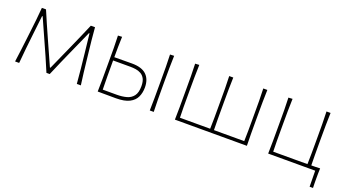

<svg xmlns="http://www.w3.org/2000/svg" viewBox="-51 -974 2863 1594"><g transform="rotate(20 1380.0 -177.5)"><path d="M55 0Q62.5 -54.5 69 -106.2Q75.5 -158 81.5 -209L89.5 -277.5Q96 -331.5 102 -385.8Q108 -440 112 -494H148.5Q172 -438 197 -381.2Q222 -324.5 246.5 -269.5L344 -51.5H349L446.5 -269.5Q471.5 -326 496.2 -382Q521 -438 544.5 -494H581.5Q585.5 -441 591.2 -385.5Q597 -330 603 -276.5L610.5 -209Q616 -159 622.2 -106.2Q628.5 -53.5 636 0H600.5Q595.5 -65 588.5 -131.5Q581.5 -198 574.5 -263L556 -430.5H551L471 -251.5Q443 -189 415.2 -126Q387.5 -63 361 0H332Q306 -63 278.2 -125.8Q250.5 -188.5 222.5 -250.5L142 -430.5H137L118 -264Q110.5 -198 103.5 -132Q96.5 -66 91 0Z M785 0Q786.5 -56.5 786.8 -108.5Q787 -160.5 787 -221V-271Q787 -332 786.8 -385Q786.5 -438 784 -494L820 -496Q818 -450 817.5 -406Q817 -362 817 -315Q850 -315 892.8 -315.5Q935.5 -316 973 -316Q1059.5 -316 1100.8 -276.8Q1142 -237.5 1142 -165Q1142 -118 1124.5 -80.5Q1107 -43 1064.2 -21Q1021.5 1 946 1Q900 1 856.8 0.5Q813.5 0 785 0ZM819 -29H943.5Q990 -29 1028 -39.2Q1066 -49.5 1088.5 -78.8Q1111 -108 1111 -165Q1111 -207 1097.8 -231.2Q1084.5 -255.5 1063.2 -267.2Q1042 -279 1017.5 -282.5Q993 -286 971 -286H817Q817 -282.5 817 -278.8Q817 -275 817 -271Q817 -204.5 817.2 -147.5Q817.5 -90.5 819 -29ZM1245 0Q1246.5 -56.5 1246.8 -108.5Q1247 -160.5 1247 -221V-271Q1247 -332 1246.8 -385Q1246.5 -438 1244 -494L1280 -495.5Q1278 -439 1277.5 -385.5Q1277 -332 1277 -271V-221Q1277 -160.5 1277.5 -108.5Q1278 -56.5 1280 0Z M1467 0Q1468.5 -56.5 1468.8 -108.5Q1469 -160.5 1469 -221V-271Q1469 -332 1468.8 -385Q1468.5 -438 1466 -494L1502 -496Q1500 -439.5 1499.5 -385.8Q1499 -332 1499 -271V-221Q1499 -167 1499.2 -122Q1499.5 -77 1501 -29H1768Q1769.5 -77 1769.8 -122Q1770 -167 1770 -221V-271Q1770 -332 1769.8 -385Q1769.5 -438 1767 -494H1803Q1801 -438 1800.5 -385Q1800 -332 1800 -271V-221Q1800 -167 1800.2 -122Q1800.5 -77 1801.5 -29H2069Q2070.5 -77 2070.8 -122Q2071 -167 2071 -221V-271Q2071 -332 2070.8 -385Q2070.5 -438 2068 -494H2104Q2102 -438 2101.5 -385Q2101 -332 2101 -271V-221Q2101 -160.5 2101.2 -108.5Q2101.5 -56.5 2103 0Z M2708.5 141 2706.5 0H2291Q2292.5 -56.5 2292.8 -108.5Q2293 -160.5 2293 -221V-271Q2293 -332 2292.8 -385Q2292.5 -438 2290 -494L2326 -496Q2324 -439.5 2323.5 -385.8Q2323 -332 2323 -271V-221Q2323 -167 2323.2 -122Q2323.5 -77 2325 -29H2523.5Q2548.5 -29 2574.8 -29Q2601 -29 2627.5 -29.5Q2629 -77.5 2629.2 -122.5Q2629.5 -167.5 2629.5 -221V-271Q2629.5 -332 2629.2 -385Q2629 -438 2626.5 -494H2662.5Q2660.5 -438 2660 -385Q2659.5 -332 2659.5 -271V-221Q2659.5 -167.5 2659.8 -122.5Q2660 -77.5 2661 -30Q2680.5 -30 2700 -30.5Q2719.5 -31 2738.5 -32Q2737.5 -8 2737.2 14Q2737 36 2737 57.5Q2737 78.5 2737.2 99.2Q2737.5 120 2738.5 141Z"/></g></svg>

Font: Commissioner Flair Thin
Style: Regular
Weight: 100
Designer: Kostas Bartsokas
Foundry: Kostas Bartsokas
Version: Version 1.000; ttfautohint (v1.8.3)